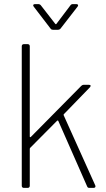

<svg xmlns="http://www.w3.org/2000/svg" viewBox="-20 -915 517 935"><path d="M144 -883 226 -776C229 -771 234 -770 239 -770H262C267 -770 272 -772 275 -776L358 -883C363 -889 360 -895 352 -895H336C331 -895 326 -894 323 -889L255 -799C254 -797 251 -796 249 -799L179 -889C176 -893 171 -895 166 -895H150C142 -895 139 -889 144 -883ZM96 0H115C121 0 125 -4 125 -10V-190C125 -192 126 -194 127 -195L258 -327C260 -329 263 -328 264 -326L404 -8C406 -2 410 0 415 0H436C443 0 447 -5 444 -12L290 -354C289 -356 290 -358 291 -359L418 -490C424 -497 422 -502 413 -502H388C383 -502 379 -500 376 -497L130 -248C128 -246 125 -247 125 -250V-690C125 -696 121 -700 115 -700H96C90 -700 86 -696 86 -690V-10C86 -4 90 0 96 0Z"/></svg>

Font: Barlow ExtraLight
Style: Regular
Weight: 275
Designer: Jeremy Tribby
Foundry: Tribby Type
Version: Version 1.422;hotconv 1.0.109;makeotfexe 2.5.65596